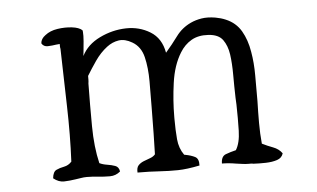

<svg xmlns="http://www.w3.org/2000/svg" viewBox="-40 -532 971 588"><g transform="rotate(-5 445.0 -237.5)"><path d="M809 -30Q805 -16 790 -11Q775 -6 755 -5.5Q735 -5 717 -6Q713 -7 709 -7Q705 -7 701 -7Q692 -7 682.5 -8.5Q673 -10 664 -11Q653 -13 642 -14Q631 -15 621 -15Q621 -37 635.5 -42.5Q650 -48 667 -52Q680 -73 681 -110.5Q682 -148 681 -191Q681 -196 680.5 -201.5Q680 -207 680 -212Q679 -247 679 -282.5Q679 -318 675 -346Q671 -373 658 -391Q645 -409 614 -411Q583 -413 561.5 -400.5Q540 -388 526 -365Q503 -328 495.5 -274Q488 -220 488 -170Q488 -168 488 -164Q488 -129 490.5 -101Q493 -73 508 -52Q510 -52 513 -51Q529 -48 541 -42Q553 -36 552 -15Q513 -7 485.5 -6.5Q458 -6 427 -8Q413 -9 396.5 -9.5Q380 -10 361 -10Q360 -25 366.5 -32Q373 -39 383 -43Q393 -47 403 -50.5Q413 -54 419 -61Q420 -85 420.5 -123.5Q421 -162 421.5 -205Q422 -248 422 -285Q422 -327 414 -360Q406 -393 380 -408Q358 -421 338.5 -418Q319 -415 302 -402Q281 -386 264.5 -362Q248 -338 236 -318Q236 -312 236 -306.5Q236 -301 235 -295Q234 -229 234.5 -164Q235 -99 247 -49Q257 -44 270.5 -42Q284 -40 295 -36Q306 -32 308 -18Q294 -6 276 -6Q258 -6 239 -8Q230 -9 221.5 -9.5Q213 -10 205 -10Q196 -10 187.5 -8.5Q179 -7 171 -6Q152 -3 135 -2.5Q118 -2 102 -15Q104 -35 114.5 -40Q125 -45 138.5 -47.5Q152 -50 162 -61Q166 -142 163.5 -233Q161 -324 159 -408Q158 -412 158 -415.5Q158 -419 158 -423Q156 -423 147 -422Q135 -420 121.5 -419.5Q108 -419 102 -430Q103 -444 117 -454Q132 -466 155 -469.5Q178 -473 199.5 -470.5Q221 -468 231 -459Q231 -458 231.5 -457Q232 -456 232 -454Q233 -443 231.5 -425Q230 -407 228.5 -393.5Q227 -380 227 -380Q244 -414 283 -433Q322 -452 364 -453Q405 -454 438.5 -433.5Q472 -413 480 -368Q500 -391 518 -415.5Q536 -440 564 -453Q579 -460 597.5 -463Q616 -466 640 -462Q657 -459 671 -453Q702 -440 718 -412.5Q734 -385 740 -348Q746 -314 746 -275Q746 -236 746 -196Q745 -162 745 -129Q745 -96 748 -65Q764 -57 781.5 -50.5Q799 -44 809 -30Z"/></g></svg>

Font: Yuji Syuku
Style: Regular
Weight: 400
Designer: Kataoka Yuji
Foundry: Kinuta Font Factory
Version: Version 3.002